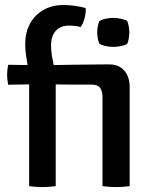

<svg xmlns="http://www.w3.org/2000/svg" viewBox="-20 -760 623 784"><path d="M509.5 0Q495.5 2 481.8 3Q468 4 453.5 4Q439.5 4 426 3Q412.5 2 398.5 0V-361.5Q398.5 -387.5 389 -401Q379.5 -414.5 354.5 -414.5H275.5Q244.5 -415 213.8 -415.2Q183 -415.5 152 -416.5L13.5 -414Q9 -435 9 -455Q9 -474.5 13.5 -495.5L152.5 -493.5Q222 -494.5 285.8 -495.8Q349.5 -497 411.5 -497H426Q465.5 -497 487.5 -471.8Q509.5 -446.5 509.5 -404ZM99 -447Q95.5 -481 89.2 -515.5Q83 -550 83 -581Q83 -626 101.8 -661.8Q120.5 -697.5 155.8 -718.5Q191 -739.5 240.5 -739.5Q263 -739.5 287.2 -736Q311.5 -732.5 330 -727Q331 -715.5 328.5 -700.5Q326 -685.5 321 -671.8Q316 -658 309.5 -650Q295.5 -653 284 -654.2Q272.5 -655.5 261 -655.5Q227.5 -655.5 208 -634.5Q188.5 -613.5 188.5 -574Q188.5 -545 195.8 -512Q203 -479 207.5 -445.5V0Q192.5 2 179.2 3Q166 4 153 4Q141 4 127.2 3Q113.5 2 99 0ZM377 -628Q377 -639.5 379.2 -652.2Q381.5 -665 386 -674.5Q395.5 -680 411.5 -683.5Q427.5 -687 442.5 -687Q457 -687 473.8 -683.5Q490.5 -680 499.5 -674.5Q503.5 -665 505.8 -652Q508 -639 508 -628Q508 -601.5 499.5 -581Q491.5 -575.5 474.2 -572Q457 -568.5 442.5 -568.5Q427.5 -568.5 411.2 -572Q395 -575.5 386 -581Q381.5 -591 379.2 -603.8Q377 -616.5 377 -628Z"/></svg>

Font: Signika Negative Medium
Style: Regular
Weight: 500
Designer: Anna Giedry
Foundry: Anna Giedry
Version: Version 2.001